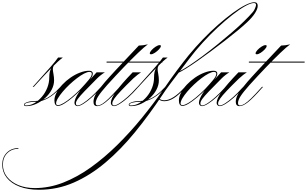

<svg xmlns="http://www.w3.org/2000/svg" viewBox="-292 -939 2741 1715"><path d="M10 -163H0L12 -176Q101 -274 155.5 -336.5Q210 -399 227 -425H269Q230 -396 173 -338Q116 -280 22 -177ZM249 -154Q195 -95 138 -62.5Q81 -30 26 -30Q-15 -30 -43.5 -22.5Q-72 -15 -72 -4Q-72 3 -60 3Q-20 3 16.5 -18.5Q53 -40 83 -75.5Q113 -111 130.5 -155.5Q148 -200 148 -247Q148 -275 152.5 -296Q157 -317 171 -340.5Q185 -364 215 -395L268 -425Q233 -398 214 -381.5Q195 -365 187.5 -351.5Q180 -338 180 -323Q180 -307 185.5 -278.5Q191 -250 191 -221Q191 -179 169.5 -138Q148 -97 111.5 -64Q75 -31 31 -11Q-13 9 -58 9Q-78 9 -78 -4Q-78 -17 -48 -27Q-18 -37 25 -37Q132 -37 236 -151L248 -163H257Z M226 7Q194 7 194 -43Q194 -75 213.5 -112Q233 -149 265.5 -183.5Q298 -218 338.5 -246Q379 -274 422.5 -290.5Q466 -307 504 -307Q537 -307 537 -281Q537 -258 507 -222Q477 -186 432 -138Q396 -102 356.5 -68.5Q317 -35 282.5 -14Q248 7 226 7ZM227 0Q245 0 276.5 -18.5Q308 -37 347 -69.5Q386 -102 427 -143Q472 -191 500 -225Q528 -259 528 -280Q528 -297 507 -297Q488 -297 458.5 -281.5Q429 -266 395.5 -240.5Q362 -215 329 -184Q296 -153 269 -121Q242 -89 225.5 -61.5Q209 -34 209 -15Q209 0 227 0ZM619 -163 611 -154Q571 -108 530 -71Q489 -34 454.5 -12.5Q420 9 400 9Q389 9 381 0.5Q373 -8 373 -20Q373 -53 408.5 -108Q444 -163 508 -229H513L571 -293H645Q628 -283 609.5 -268.5Q591 -254 575 -238Q503 -166 462 -123Q421 -80 403.5 -56Q386 -32 386 -16Q386 3 402 3Q419 3 450 -17Q481 -37 520 -71.5Q559 -106 599 -151L610 -163Z M660 -380V-389H1158V-380ZM665 -179Q609 -116 586 -80Q563 -44 563 -19Q563 3 580 3Q598 3 621.5 -11.5Q645 -26 679.5 -59.5Q714 -93 766 -151L777 -163H787L778 -154Q700 -65 654 -28Q608 9 577 9Q543 9 543 -29Q543 -88 610 -163Q629 -187 646.5 -207.5Q664 -228 686.5 -252.5Q709 -277 741.5 -312.5Q774 -348 824.5 -401Q875 -454 948 -532Q965 -532 986.5 -535Q1008 -538 1029 -543Q998 -521 941 -466.5Q884 -412 812.5 -337.5Q741 -263 665 -179Z M726 9Q714 9 706 0.5Q698 -8 698 -20Q698 -57 744 -121.5Q790 -186 893 -293H968Q956 -286 938 -272Q920 -258 898 -238Q829 -171 788 -127.5Q747 -84 729 -58Q711 -32 711 -16Q711 3 727 3Q744 3 776.5 -18Q809 -39 848 -74Q887 -109 924 -151L936 -163H945L937 -154Q895 -106 854 -69.5Q813 -33 779 -12Q745 9 726 9ZM1134 -536Q1145 -536 1145 -529Q1145 -516 1128.5 -498.5Q1112 -481 1091.5 -467.5Q1071 -454 1056 -454Q1046 -454 1046 -462Q1046 -474 1062 -491.5Q1078 -509 1099 -522.5Q1120 -536 1134 -536Z M946 -163H936L948 -176Q1037 -274 1091.5 -336.5Q1146 -399 1163 -425H1205Q1166 -396 1109 -338Q1052 -280 958 -177ZM1185 -154Q1131 -95 1074 -62.5Q1017 -30 962 -30Q921 -30 892.5 -22.5Q864 -15 864 -4Q864 3 876 3Q916 3 952.5 -18.5Q989 -40 1019 -75.5Q1049 -111 1066.5 -155.5Q1084 -200 1084 -247Q1084 -275 1088.5 -296Q1093 -317 1107 -340.5Q1121 -364 1151 -395L1204 -425Q1169 -398 1150 -381.5Q1131 -365 1123.5 -351.5Q1116 -338 1116 -323Q1116 -307 1121.5 -278.5Q1127 -250 1127 -221Q1127 -179 1105.5 -138Q1084 -97 1047.5 -64Q1011 -31 967 -11Q923 9 878 9Q858 9 858 -4Q858 -17 888 -27Q918 -37 961 -37Q1068 -37 1172 -151L1184 -163H1193Z M57 756Q-44 756 -118 727.5Q-192 699 -232 648Q-272 597 -272 531Q-272 466 -231.5 425Q-191 384 -128 384L-127 390Q-188 390 -227 429Q-266 468 -266 531Q-266 593 -229.5 640Q-193 687 -129 714Q-65 741 19 741Q148 741 274 691.5Q400 642 521 555Q642 468 756 355.5Q870 243 974.5 115Q1079 -13 1171 -145Q1234 -237 1288.5 -310Q1343 -383 1393 -445Q1454 -519 1521.5 -589Q1589 -659 1657 -718.5Q1725 -778 1786.5 -823Q1848 -868 1898.5 -893.5Q1949 -919 1980 -919Q2010 -919 2010 -887Q2010 -860 1985.5 -821.5Q1961 -783 1916 -741Q1881 -708 1829 -665Q1777 -622 1715.5 -574.5Q1654 -527 1591 -480.5Q1528 -434 1471 -394Q1414 -354 1370 -327Q1326 -300 1304 -290L1301 -297Q1341 -316 1397.5 -353.5Q1454 -391 1518.5 -439Q1583 -487 1650 -541.5Q1717 -596 1778.5 -649Q1840 -702 1888.5 -749.5Q1937 -797 1966 -831Q1977 -843 1986 -864.5Q1995 -886 1995 -895Q1995 -912 1976 -912Q1947 -912 1896.5 -883.5Q1846 -855 1783 -805.5Q1720 -756 1651.5 -692.5Q1583 -629 1517.5 -557Q1452 -485 1397 -412Q1290 -272 1234.5 -198Q1179 -124 1162 -96Q1040 87 913.5 242Q787 397 651 512Q515 627 367.5 691.5Q220 756 57 756ZM1176 -35Q1142 -35 1121 -57L1125 -62Q1146 -43 1175 -43Q1214 -43 1259 -72Q1304 -101 1350 -152L1360 -163H1370L1360 -152Q1306 -91 1261.5 -63Q1217 -35 1176 -35Z M1338 7Q1306 7 1306 -43Q1306 -75 1325.5 -112Q1345 -149 1377.5 -183.5Q1410 -218 1450.5 -246Q1491 -274 1534.5 -290.5Q1578 -307 1616 -307Q1649 -307 1649 -281Q1649 -258 1619 -222Q1589 -186 1544 -138Q1508 -102 1468.5 -68.5Q1429 -35 1394.5 -14Q1360 7 1338 7ZM1339 0Q1357 0 1388.5 -18.5Q1420 -37 1459 -69.5Q1498 -102 1539 -143Q1584 -191 1612 -225Q1640 -259 1640 -280Q1640 -297 1619 -297Q1600 -297 1570.5 -281.5Q1541 -266 1507.5 -240.5Q1474 -215 1441 -184Q1408 -153 1381 -121Q1354 -89 1337.5 -61.5Q1321 -34 1321 -15Q1321 0 1339 0ZM1731 -163 1723 -154Q1683 -108 1642 -71Q1601 -34 1566.5 -12.5Q1532 9 1512 9Q1501 9 1493 0.5Q1485 -8 1485 -20Q1485 -53 1520.5 -108Q1556 -163 1620 -229H1625L1683 -293H1757Q1740 -283 1721.5 -268.5Q1703 -254 1687 -238Q1615 -166 1574 -123Q1533 -80 1515.5 -56Q1498 -32 1498 -16Q1498 3 1514 3Q1531 3 1562 -17Q1593 -37 1632 -71.5Q1671 -106 1711 -151L1722 -163Z M1671 9Q1659 9 1651 0.5Q1643 -8 1643 -20Q1643 -57 1689 -121.5Q1735 -186 1838 -293H1913Q1901 -286 1883 -272Q1865 -258 1843 -238Q1774 -171 1733 -127.5Q1692 -84 1674 -58Q1656 -32 1656 -16Q1656 3 1672 3Q1689 3 1721.5 -18Q1754 -39 1793 -74Q1832 -109 1869 -151L1881 -163H1890L1882 -154Q1840 -106 1799 -69.5Q1758 -33 1724 -12Q1690 9 1671 9ZM2079 -536Q2090 -536 2090 -529Q2090 -516 2073.5 -498.5Q2057 -481 2036.5 -467.5Q2016 -454 2001 -454Q1991 -454 1991 -462Q1991 -474 2007 -491.5Q2023 -509 2044 -522.5Q2065 -536 2079 -536Z M1931 -380V-389H2429V-380ZM1936 -179Q1880 -116 1857 -80Q1834 -44 1834 -19Q1834 3 1851 3Q1869 3 1892.5 -11.5Q1916 -26 1950.5 -59.5Q1985 -93 2037 -151L2048 -163H2058L2049 -154Q1971 -65 1925 -28Q1879 9 1848 9Q1814 9 1814 -29Q1814 -88 1881 -163Q1900 -187 1917.5 -207.5Q1935 -228 1957.5 -252.5Q1980 -277 2012.5 -312.5Q2045 -348 2095.5 -401Q2146 -454 2219 -532Q2236 -532 2257.5 -535Q2279 -538 2300 -543Q2269 -521 2212 -466.5Q2155 -412 2083.5 -337.5Q2012 -263 1936 -179Z"/></svg>

Font: Ballet 24pt
Style: Regular
Weight: 400
Designer: Maximiliano R. Sproviero
Foundry: Omnibus-Type
Version: Version 1.100